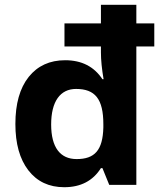

<svg xmlns="http://www.w3.org/2000/svg" viewBox="-20 -780 689 810"><path d="M251 9.8C320.3 9.8 372.1 -17.1 405.8 -70.8H412.1L440.9 0H555.2V-584H630.9V-681.2H555.2V-759.8H405.8V-681.2H252V-584H405.8V-559.1C405.8 -526.4 409.7 -488.3 417 -445.8H412.1C377 -499 324.7 -525.9 254.9 -525.9C189.9 -525.9 138.7 -502.4 101.1 -455.6C63.5 -408.2 44.9 -342.3 44.9 -256.8C44.9 -174.3 63 -108.9 99.6 -61.5C136.2 -14.2 186.5 9.8 251 9.8ZM303.2 -108.9C234.4 -108.9 195.8 -157.7 195.8 -254.9C195.8 -352.5 234.4 -404.8 300.8 -404.8C380.9 -404.8 416 -362.8 416 -255.9V-242.2C413.6 -146 379.4 -108.9 303.2 -108.9Z"/></svg>

Font: Noto Reveo Sans
Style: Bold
Weight: 700
Designer: Monotype Design team
Foundry: Monotype Imaging Inc.
Version: Version 1.04